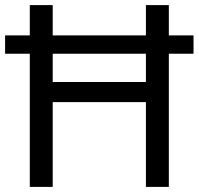

<svg xmlns="http://www.w3.org/2000/svg" viewBox="-20 -734 781 754"><path d="M97 0V-523H0V-595H97V-714H187V-595H553V-714H643V-595H740V-523H643V0H553V-333H187V0ZM187 -412H553V-523H187Z"/></svg>

Font: Noto Sans Tifinagh Rhissa Ixa
Style: Regular
Weight: 400
Designer: JamraPatel
Foundry: JamraPatel LLC
Version: Version 2.006; ttfautohint (v1.8.4.7-5d5b)